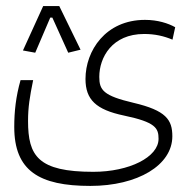

<svg xmlns="http://www.w3.org/2000/svg" viewBox="-20 -446 626 625"><path d="M273.9 159.2C428.2 159.2 541 91.8 541 -2.4C541 -56.2 520.5 -86.4 414.6 -111.3C316.4 -134.3 303.2 -152.8 303.2 -195.8C303.2 -258.8 344.7 -335.4 449.2 -335.4C484.4 -335.4 513.7 -328.6 541.5 -316.9L550.3 -357.4C527.8 -370.1 493.2 -381.3 452.1 -381.3C323.2 -381.3 258.3 -280.3 258.3 -189C258.3 -121.6 292.5 -88.9 383.8 -69.8C486.8 -48.3 496.1 -28.8 496.1 5.9C496.1 65.4 400.9 113.3 283.7 113.3C103.5 113.3 71.3 61.5 71.3 -52.2C71.3 -96.7 76.7 -130.4 87.9 -185.1H46.9C31.7 -131.8 26.4 -83 26.4 -32.7C26.4 109.9 107.4 159.2 273.9 159.2ZM172.9 -426.3H120.6L54.7 -281.7L94.7 -274.4L143.6 -388.7H150.4L202.1 -274.4L242.2 -284.2Z"/></svg>

Font: Cascadia Code PL ExtraLight
Style: Regular
Weight: 200
Monospace: yes
Designer: Aaron Bell
Foundry: Saja Typeworks
Version: Version 2404.023